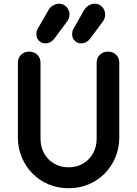

<svg xmlns="http://www.w3.org/2000/svg" viewBox="-20 -984 727 1019"><path d="M344 15Q287 15 238 -5.5Q189 -26 152.5 -63Q116 -100 95.5 -149Q75 -198 75 -254V-651Q75 -677 92 -693.5Q109 -710 135 -710Q161 -710 178 -693.5Q195 -677 195 -651V-249Q195 -205 214 -170.5Q233 -136 267 -116Q301 -96 344 -96Q387 -96 421 -116Q455 -136 474 -170.5Q493 -205 493 -249V-651Q493 -677 510 -693.5Q527 -710 553 -710Q579 -710 596 -693.5Q613 -677 613 -651V-254Q613 -198 592.5 -149Q572 -100 535.5 -63Q499 -26 450 -5.5Q401 15 344 15ZM414 -754Q395 -752 379.5 -765Q364 -778 363 -800Q362 -818 371 -833L426 -930Q437 -948 454.5 -957Q472 -966 488 -964Q509 -962 523 -946.5Q537 -931 538 -910Q539 -899 535.5 -888.5Q532 -878 523 -866L457 -777Q439 -755 414 -754ZM224 -754Q206 -752 190 -765Q174 -778 173 -800Q172 -818 181 -833L237 -930Q247 -948 265 -957Q283 -966 299 -964Q320 -962 333.5 -946.5Q347 -931 349 -910Q349 -899 345.5 -888.5Q342 -878 333 -866L267 -777Q249 -755 224 -754Z"/></svg>

Font: National Park SemiBold
Style: Regular
Weight: 600
Designer: Andrea Herstowski, Ben Hoepner
Version: Version 1.009